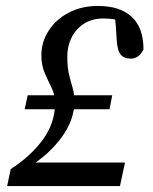

<svg xmlns="http://www.w3.org/2000/svg" viewBox="-20 -625 513 645"><path d="M4 0 16 -57Q83 -100 124 -156Q165 -212 165 -279Q165 -306 153.5 -329.5Q142 -353 130.5 -379Q119 -405 119 -439Q119 -484 143.5 -522Q168 -560 211 -582.5Q254 -605 309 -605Q383 -605 422.5 -568.5Q462 -532 462 -459Q447 -428 419 -428Q397 -428 385.5 -441.5Q374 -455 372 -492Q371 -512 369.5 -532Q368 -552 366 -572L419 -544Q394 -555 371.5 -559Q349 -563 328 -563Q289 -563 261.5 -545Q234 -527 220 -498Q206 -469 206 -436Q206 -399 212 -374.5Q218 -350 224 -329.5Q230 -309 230 -284Q230 -222 186.5 -163Q143 -104 75 -63V-79H400L383 0ZM63 -258 73 -305H357L348 -258Z"/></svg>

Font: Lisu Bosa
Style: Italic
Weight: 400
Italic angle: -19°
Designer: David Morse, Annie Olsen, Victor Gaultney, Frank Grießhammer (Latin)
Foundry: SIL International
Version: Version 2.000